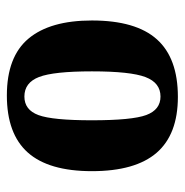

<svg xmlns="http://www.w3.org/2000/svg" viewBox="-10 -500 521 540"><g transform="rotate(-90 250.0 -230.5)"><path d="M461.9 -231.9Q461.9 -108.4 408.9 -49.3Q356 9.8 247.1 9.8Q141.6 9.8 89.8 -50Q38.1 -109.9 38.1 -231.9Q38.1 -353.5 90.6 -412.4Q143.1 -471.2 251 -471.2Q359.9 -471.2 410.9 -410.4Q461.9 -349.6 461.9 -231.9ZM318.8 -231.9Q318.8 -339.4 303 -380.6Q287.1 -421.9 248 -421.9Q210.4 -421.9 195.8 -382.3Q181.2 -342.8 181.2 -231.9Q181.2 -119.1 196 -79.1Q210.9 -39.1 248 -39.1Q286.6 -39.1 302.7 -81.3Q318.8 -123.5 318.8 -231.9Z"/></g></svg>

Font: Liberation Serif
Style: Bold
Weight: 700
Designer: Steve Matteson
Foundry: Ascender Corporation
Version: Version 2.1.5